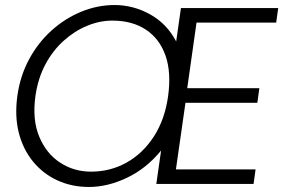

<svg xmlns="http://www.w3.org/2000/svg" viewBox="-20 -732 1127 764"><path d="M334 12Q266 12 209 -14Q152 -40 112 -88.5Q72 -137 55 -203Q38 -269 49 -350Q60 -430 96 -496.5Q132 -563 185.5 -611Q239 -659 303.5 -685.5Q368 -712 436 -712Q510 -712 577 -675Q644 -638 681 -567L700 -700H1087L1079 -642H762L725 -381H1012L1004 -323H718L680 -58H997L989 0H602L621 -133Q562 -61 485 -24.5Q408 12 334 12ZM342 -49Q419 -49 483.5 -85Q548 -121 592 -188.5Q636 -256 649 -350Q662 -444 638.5 -511Q615 -578 560.5 -614Q506 -650 427 -650Q377 -650 327 -629.5Q277 -609 233.5 -570Q190 -531 160.5 -475.5Q131 -420 121 -350Q108 -256 136 -188.5Q164 -121 219 -85Q274 -49 342 -49Z"/></svg>

Font: Host Grotesk Light
Style: Italic
Weight: 300
Italic angle: -8°
Designer: Doğukan Karapınar based on Poppins by Indian Type Foundry, Jonny Pinhorn
Foundry: Element Type
Version: Version 1.001; ttfautohint (v1.8.4.7-5d5b)